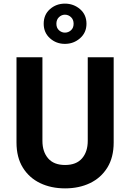

<svg xmlns="http://www.w3.org/2000/svg" viewBox="-20 -1016 717 1059"><path d="M221 -885Q221 -935 255.5 -965.5Q290 -996 338 -996Q386 -996 421.5 -965.5Q457 -935 457 -885Q457 -836 421.5 -805Q386 -774 338 -774Q290 -774 255.5 -805Q221 -836 221 -885ZM291 -885Q291 -862 305.5 -849Q320 -836 338 -836Q357 -836 371.5 -849Q386 -862 386 -885Q386 -908 371.5 -921.5Q357 -935 338 -935Q320 -935 305.5 -921.5Q291 -908 291 -885ZM71 -700H214V-239Q214 -179 245.5 -142.5Q277 -106 339 -106Q401 -106 432.5 -142.5Q464 -179 464 -239V-700H607V-230Q607 -148 572 -91.5Q537 -35 476.5 -6Q416 23 339 23Q262 23 201.5 -6Q141 -35 106 -91.5Q71 -148 71 -230Z"/></svg>

Font: Von Semi
Style: Regular
Weight: 600
Version: Version 4.000; ttfautohint (v1.8.4.7-5d5b)